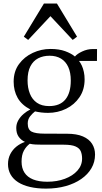

<svg xmlns="http://www.w3.org/2000/svg" viewBox="-20 -830 589 1104"><path d="M244.5 254.5Q194 254.5 153.5 245.2Q113 236 84.5 218Q56 200 41 173.5Q26 147 26 113.5Q26 82 39 56.5Q52 31 74.2 13Q96.5 -5 123.5 -14Q101 -24.5 87.2 -44Q73.5 -63.5 73.5 -94.5Q73.5 -118 85.5 -138.8Q97.5 -159.5 116 -175.2Q134.5 -191 154.5 -200.5Q104.5 -226.5 81.5 -267.2Q58.5 -308 58.5 -360.5Q58.5 -419.5 89.2 -461.5Q120 -503.5 168.5 -526Q217 -548.5 270 -548.5Q319.5 -548.5 354.5 -535.8Q389.5 -523 411 -505Q422 -519.5 452 -533.8Q482 -548 513.5 -548H538L537.5 -479.5H434.5Q443.5 -468 450.8 -452Q458 -436 462.2 -416.2Q466.5 -396.5 466.5 -373.5Q466.5 -314.5 437.2 -271.2Q408 -228 360 -204.5Q312 -181 256 -181Q237 -181 217.8 -183.2Q198.5 -185.5 181.5 -189.5Q167 -178.5 153.2 -161.2Q139.5 -144 139.5 -120Q139.5 -84.5 162 -73Q184.5 -61.5 235.5 -61.5L365 -61Q421 -61 456.8 -45.5Q492.5 -30 509.5 -3Q526.5 24 526.5 58.5Q526.5 101.5 505.8 137.2Q485 173 447.2 199.2Q409.5 225.5 358 240Q306.5 254.5 244.5 254.5ZM252 215Q308 215 353.2 198Q398.5 181 425.2 151Q452 121 452 82Q452 58 444.5 40Q437 22 414.2 12Q391.5 2 346.5 2H226Q203 2 184 1Q165 0 151 -3.5Q130 12.5 117 36.8Q104 61 104 99.5Q104 137 120.8 162.8Q137.5 188.5 170.5 201.8Q203.5 215 252 215ZM262.5 -220Q324.5 -220 355.8 -257.8Q387 -295.5 387 -367Q387 -413 372.5 -444.8Q358 -476.5 330.8 -493Q303.5 -509.5 265.5 -509.5Q228 -509.5 199.5 -494.8Q171 -480 154.8 -448.8Q138.5 -417.5 138.5 -367.5Q138.5 -325 151.8 -291.5Q165 -258 192.5 -239Q220 -220 262.5 -220ZM142 -600.5 117 -619 232.5 -809.5H307.5L423 -619L398 -600.5L270 -737Z"/></svg>

Font: Merriweather 72pt Light
Style: Regular
Weight: 300
Version: Version 2.100